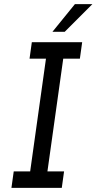

<svg xmlns="http://www.w3.org/2000/svg" viewBox="-20 -903 464 923"><path d="M46 -79 35 0H277L288 -79H208L284 -621H364L375 -700H133L122 -621H201L125 -79ZM232 -750H291Q335 -794 357.5 -816.5Q380 -839 424 -883H340Q313 -850 286 -816.5Q259 -783 232 -750Z"/></svg>

Font: Josefin Slab Thin
Style: Italic
Weight: 100
Italic angle: -12°
Designer: Santiago Orozco
Foundry: Typemade
Version: Version 2.000